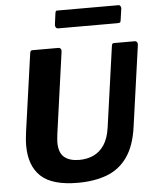

<svg xmlns="http://www.w3.org/2000/svg" viewBox="-62 -999 847 1061"><g transform="rotate(-5 361.5 -469.0)"><path d="M660 -270.3Q645.4 -165.4 601.3 -103.7Q557.2 -42 487.8 -16Q418.4 10 327.5 10Q184.8 10 122.2 -48.9Q59.7 -107.8 59.7 -219.3Q59.7 -237.6 61.5 -257.5Q63.4 -277.5 66.1 -298L126.5 -727Q128.2 -736.6 131.2 -739.3Q134.1 -742 140.9 -742H284.4Q292.5 -742 297.2 -735.2Q301.8 -728.4 299.8 -719.6L236.6 -266.3Q235.6 -254.3 234.3 -243.8Q232.9 -233.3 232.9 -223Q232.9 -165.1 262.3 -140.3Q291.7 -115.4 345.8 -115.4Q389.4 -115.4 424.9 -131.7Q460.3 -148 484.4 -184.1Q508.4 -220.3 516.7 -278.5L579.8 -727.6Q581.5 -736.9 584.1 -739.4Q586.7 -742 594.2 -742H708Q715.9 -742 720.2 -735.2Q724.6 -728.4 723.1 -719.9L660 -270.3ZM649.5 -929.1 640.1 -864.5Q639.1 -854.1 634.8 -851.9Q630.4 -849.7 618 -849.7H293.9Q283.5 -849.7 279.4 -856.5Q275.2 -863.2 276.2 -872.2L284.9 -936.6Q286.7 -944.5 288.7 -946.4Q290.8 -948.3 296.4 -948.3H636Q642.3 -948.3 646.4 -941.8Q650.5 -935.4 649.5 -929.1Z"/></g></svg>

Font: Libre Franklin Thin
Style: Italic
Weight: 100
Italic angle: -8°
Designer: Pablo Impallari, Rodrigo Fuenzalida, Nhung Nguyen
Foundry: Impallari Type
Version: Version 3.000